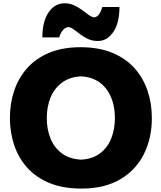

<svg xmlns="http://www.w3.org/2000/svg" viewBox="-20 -1108 962 1144"><path d="M465.3 15.6Q353.5 15.6 272.9 -18.3Q192.4 -52.2 140.6 -110.8Q88.9 -169.4 64 -245.1Q39.1 -320.8 39.1 -404.3Q39.1 -492.7 65.2 -569.3Q91.3 -646 143.6 -703.9Q195.8 -761.7 274.9 -794.2Q354 -826.7 460 -826.7Q567.9 -826.7 647.7 -793.9Q727.5 -761.2 780 -703.4Q832.5 -645.5 858.6 -568.8Q884.8 -492.2 884.8 -404.8Q884.8 -284.2 836.9 -189Q789.1 -93.8 695.6 -39.1Q602.1 15.6 465.3 15.6ZM462.9 -156.7Q531.7 -160.6 576.4 -194.6Q621.1 -228.5 642.8 -283.2Q664.6 -337.9 664.6 -404.8Q664.6 -510.7 612.5 -579.1Q560.5 -647.5 462.9 -653.3Q395.5 -649.4 350.1 -616.2Q304.7 -583 281.7 -528.3Q258.8 -473.6 258.8 -404.8Q258.8 -337.4 281 -282.7Q303.2 -228 348.4 -194.3Q393.6 -160.6 462.9 -156.7ZM563 -863.8Q530.3 -863.8 504.4 -875.7Q478.5 -887.7 457.8 -903.8Q437 -919.9 419.7 -932.6Q402.3 -945.3 386.2 -946.8Q368.2 -944.3 354.2 -927.7Q340.3 -911.1 333 -885.3H232.4Q232.4 -980 269.3 -1034.2Q306.2 -1088.4 365.2 -1088.4Q396 -1088.4 421.9 -1076.2Q447.8 -1064 469.5 -1047.9Q491.2 -1031.7 509 -1018.8Q526.9 -1005.9 541.5 -1004.4Q559.1 -1006.8 570.8 -1023.7Q582.5 -1040.5 589.8 -1066.4H691.9Q691.9 -972.2 655.5 -918Q619.1 -863.8 563 -863.8Z"/></svg>

Font: Pinar DS4 ExtraBold
Style: Regular
Weight: 800
Designer: Amin Abedi
Version: Version 3.000